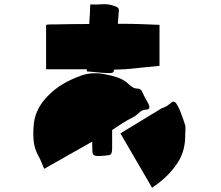

<svg xmlns="http://www.w3.org/2000/svg" viewBox="-20 -828 1040 904"><path d="M389 -492V-502H197V-711Q208 -713 218 -713Q228 -713 238 -713Q279 -714 319.5 -714.5Q360 -715 400 -715Q402 -737 403 -759.5Q404 -782 405 -807Q434 -806 462 -808Q490 -810 518 -800Q531 -796 536 -790.5Q541 -785 539 -772Q538 -758 537 -744Q536 -730 535 -716H554Q597 -716 641 -714.5Q685 -713 731 -711V-518Q691 -514 650 -510Q609 -506 570 -502Q556 -501 542.5 -501Q529 -501 517 -500Q516 -488 509 -485.5Q502 -483 483 -484Q460 -485 437 -487.5Q414 -490 389 -492ZM188 -33Q181 -49 175.5 -63Q170 -77 163 -90Q141 -128 138 -169Q135 -210 140 -251Q145 -287 162 -318.5Q179 -350 205 -376Q238 -410 276.5 -432.5Q315 -455 359 -471Q388 -482 418 -483Q448 -484 476 -478Q505 -473 535.5 -462.5Q566 -452 589 -429Q597 -422 606 -416.5Q615 -411 627 -411Q634 -411 640 -407.5Q646 -404 650 -395Q656 -380 664.5 -365.5Q673 -351 680 -337Q684 -329 683 -321Q682 -313 671 -312Q649 -312 635.5 -298Q622 -284 605 -275Q580 -263 556 -247.5Q532 -232 508 -216V-132Q508 -122 506.5 -112.5Q505 -103 497 -98Q484 -97 472 -95Q462 -94 452.5 -93.5Q443 -93 433 -94Q415 -96 415 -116Q415 -127 414.5 -138.5Q414 -150 414 -161Q359 -130 302.5 -98Q246 -66 188 -33ZM696 56 547 -200Q596 -229 644 -259Q692 -289 741 -318Q746 -320 751.5 -322Q757 -324 761 -326Q769 -331 776 -336.5Q783 -342 794 -350Q796 -349 801.5 -347.5Q807 -346 810 -341Q825 -317 834 -290Q839 -278 843 -265.5Q847 -253 851 -241Q853 -237 853 -233.5Q853 -230 853 -225Q853 -218 853 -211Q853 -204 852 -197Q854 -121 818 -64.5Q782 -8 724 36Q717 41 710 46Q703 51 696 56Z"/></svg>

Font: Palette Mosaic
Style: Regular
Weight: 400
Designer: Shibuyafont
Version: Version 1.001